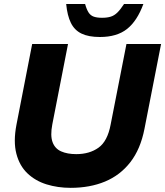

<svg xmlns="http://www.w3.org/2000/svg" viewBox="-20 -917 815 947"><path d="M328.4 9.5Q264.9 9.5 209.4 -7.7Q154 -25 115 -62.3Q76.1 -99.5 60.7 -159Q45.2 -218.5 61.2 -302L138.7 -700H315.5L238 -303.5Q227.4 -248.3 239.2 -216.1Q250.9 -184 281.5 -170.4Q312.1 -156.8 356.2 -156.8Q421.4 -156.8 465.8 -188.5Q510.2 -220.1 525.7 -302.5L603.7 -700H774.5L692.5 -281.3Q673 -181.4 622.8 -116.9Q572.6 -52.5 498 -21.5Q423.3 9.5 328.4 9.5ZM472.8 -734.5Q416.8 -734.5 382.1 -751.3Q347.4 -768 329.7 -804Q311.9 -840 306.4 -897.4H399.7Q407.2 -870.4 416.9 -855.4Q426.7 -840.3 442.7 -834.8Q458.7 -829.3 483.3 -829.3Q508.4 -829.3 526.1 -834.8Q543.9 -840.3 559.2 -855.4Q574.4 -870.4 591.9 -897.4H687.2Q656.7 -813.9 606.7 -774.2Q556.7 -734.5 472.8 -734.5Z"/></svg>

Font: REM Medium
Style: Italic
Weight: 500
Italic angle: -11°
Designer: Octavio Pardo
Foundry: Ashler Design
Version: Version 1.005;gftools[0.9.28]